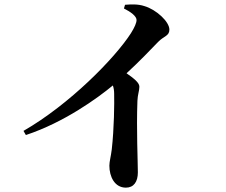

<svg xmlns="http://www.w3.org/2000/svg" viewBox="-20 -813 1040 883"><path d="M559 50C595 50 614 23 614 -20C614 -71 607 -215 612 -349C613 -378 621 -396 621 -414C621 -433 596 -452 562 -476C622 -531 672 -584 707 -620C734 -648 759 -647 759 -677C759 -713 699 -769 644 -785C614 -795 582 -793 555 -791L550 -774C580 -759 608 -739 608 -721C608 -708 599 -687 582 -660C508 -545 300 -333 88 -211L99 -192C275 -250 429 -362 499 -420C503 -409 505 -396 505 -381C506 -337 505 -224 494 -126C490 -93 483 -70 483 -51C483 -1 507 50 559 50Z"/></svg>

Font: Source Han Serif CN
Style: Bold
Weight: 700
Designer: Ryoko NISHIZUKA 西塚涼子 (kana & ideographs); Frank Grießhammer (Latin, Greek & Cyrillic); Wenlong ZHANG 张文龙 (bopomofo); San
Foundry: Adobe
Version: Version 2.003;hotconv 1.1.1;makeotfexe 2.6.0